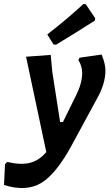

<svg xmlns="http://www.w3.org/2000/svg" viewBox="-85 -743 550 958"><path d="M331 -723 343 -722 390 -652 388 -640Q284 -574 195 -520L182 -521L151 -571Q256 -653 331 -723ZM168 -469 176 -384 215 -134H229L296 -270Q325 -329 325 -379Q325 -414 306 -443L312 -455L422 -471Q441 -425 441 -391Q441 -325 399 -251L276 -24Q196 125 120.5 170Q45 215 -65 180L-60 76L-49 65Q18 81 64 69.5Q110 58 146 16L45 -460Z"/></svg>

Font: Alegreya Sans SC
Style: Bold Italic
Weight: 700
Italic angle: -7°
Designer: Juan Pablo del Peral
Foundry: Huerta Tipografica
Version: Version 2.007